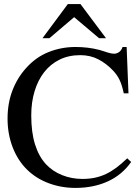

<svg xmlns="http://www.w3.org/2000/svg" viewBox="-20 -906 679 940"><path d="M465 -719 343 -822 222 -719H188L312 -886H374L499 -719ZM622 -113Q578 -50 508 -18Q438 14 349 14Q280 14 218.5 -9Q157 -32 113 -75Q67 -120 42 -185Q17 -250 17 -325Q17 -400 40.5 -462Q64 -524 107 -572Q155 -626 217.5 -651Q280 -676 350 -676Q379 -676 409 -672.5Q439 -669 469 -661Q485 -656 505 -649.5Q525 -643 538 -643Q552 -643 563.5 -651.5Q575 -660 580 -676H600L609 -449H586Q577 -491 565 -515.5Q553 -540 534 -560Q501 -595 461.5 -615.5Q422 -636 373 -636Q316 -636 271.5 -614Q227 -592 196.5 -553Q166 -514 149.5 -460Q133 -406 133 -341Q133 -258 151.5 -199Q170 -140 205 -102Q238 -67 284.5 -48.5Q331 -30 383 -30Q417 -30 445 -36Q473 -42 498.5 -54Q524 -66 549.5 -85Q575 -104 603 -131Z"/></svg>

Font: STIXGeneralUnicodeRegular
Style: Regular
Weight: 400
Designer: MicroPress Inc., with final additions and corrections provided by Coen Hoffman, Elsevier (retired)
Version: Version 1.1.0